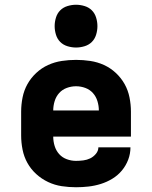

<svg xmlns="http://www.w3.org/2000/svg" viewBox="-20 -780 640 808"><path d="M300 8Q270 8 240 3.5Q210 -1 182.5 -14Q155 -27 132.5 -47.5Q110 -68 95.5 -94Q81 -120 75 -150Q69 -180 69 -210V-310Q69 -340 75 -370Q81 -400 95.5 -426Q110 -452 132.5 -473Q155 -494 182.5 -506.5Q210 -519 240 -523.5Q270 -528 300 -528Q330 -528 360 -523.5Q390 -519 417.5 -506.5Q445 -494 467.5 -473Q490 -452 504.5 -426Q519 -400 525 -370Q531 -340 531 -310V-205H204Q204 -185 210 -165.5Q216 -146 229 -131.5Q242 -117 261 -110Q280 -103 300 -103Q315 -103 330.5 -105Q346 -107 359.5 -113.5Q373 -120 383.5 -132.5Q394 -145 394 -160H529Q529 -133 519.5 -108Q510 -83 493 -62.5Q476 -42 453 -28Q430 -14 404.5 -6Q379 2 352.5 5Q326 8 300 8ZM396 -315Q396 -335 390 -354.5Q384 -374 371 -388.5Q358 -403 339 -410Q320 -417 300 -417Q280 -417 261 -410Q242 -403 229 -388.5Q216 -374 210 -354.5Q204 -335 204 -315ZM300 -580Q282 -580 264 -585.5Q246 -591 233.5 -603.5Q221 -616 215.5 -634Q210 -652 210 -670Q210 -688 215.5 -706Q221 -724 233.5 -736.5Q246 -749 264 -754.5Q282 -760 300 -760Q318 -760 336 -754.5Q354 -749 366.5 -736.5Q379 -724 384.5 -706Q390 -688 390 -670Q390 -652 384.5 -634Q379 -616 366.5 -603.5Q354 -591 336 -585.5Q318 -580 300 -580Z"/></svg>

Font: Iosevka Aile Heavy
Style: Regular
Weight: 900
Designer: Belleve Invis
Foundry: Belleve Invis
Version: Version 31.1.0; ttfautohint (v1.8.4)